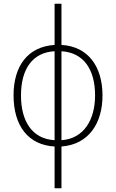

<svg xmlns="http://www.w3.org/2000/svg" viewBox="-20 -780 626 1034"><path d="M274 234H311V9C458 -2 532 -116 532 -266C532 -421 455 -530 311 -538V-760H274V-538C128 -529 53 -422 53 -267C53 -101 133 1 274 9ZM274 -25C153 -32 93 -127 93 -266C93 -408 155 -498 274 -504ZM311 -25V-504C429 -497 492 -408 492 -266C492 -136 432 -33 311 -25Z"/></svg>

Font: Noto Sans SemiCondensed ExtraLight
Style: Regular
Weight: 200
Width: 4
Designer: Monotype Design Team
Foundry: Monotype Imaging Inc.
Version: Version 2.013